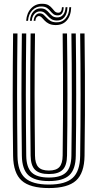

<svg xmlns="http://www.w3.org/2000/svg" viewBox="-20 -975 511 1004"><path d="M235.7 8.4Q136.6 8.4 93.2 -30.8Q49.8 -70 48.5 -160Q47.5 -236.6 46.9 -315.4Q46.4 -394.2 46.4 -474.5Q46.5 -554.8 47 -636.3Q47.5 -717.8 48.5 -800H71.4Q70.5 -723.3 69.9 -643.9Q69.3 -564.4 69.3 -483.7Q69.3 -402.9 69.9 -321.8Q70.4 -240.6 71.4 -160.4Q72.5 -79.5 110.8 -44.7Q149.1 -9.9 235.7 -9.9Q321.8 -9.9 360 -44.7Q398.2 -79.4 399.2 -160.4Q400.3 -239.6 400.8 -319.5Q401.4 -399.4 401.4 -479.6Q401.4 -559.8 400.8 -640.1Q400.2 -720.4 399.2 -800H422.1Q423.5 -693.8 424 -587.1Q424.5 -480.4 424.1 -373.5Q423.6 -266.7 422.1 -160Q420.8 -70 377.6 -30.8Q334.3 8.4 235.7 8.4ZM235.7 -28.2Q161 -28.2 128.2 -59Q95.4 -89.8 94.3 -160.7Q93.3 -241.5 92.8 -321.5Q92.2 -401.6 92.2 -481.3Q92.2 -561.1 92.8 -640.7Q93.4 -720.3 94.3 -800H117.2Q116.3 -722 115.7 -642.6Q115.1 -563.2 115.1 -482.9Q115.1 -402.7 115.7 -322.1Q116.2 -241.6 117.2 -161Q118.1 -99.5 145.7 -73.1Q173.2 -46.6 235.7 -46.6Q297.7 -46.6 325.1 -73.1Q352.5 -99.5 353.4 -161Q354.5 -240.1 355 -320Q355.5 -399.8 355.5 -480Q355.5 -560.1 355 -640.2Q354.4 -720.3 353.4 -800H376.3Q377.3 -719.5 377.9 -639.6Q378.4 -559.7 378.4 -479.9Q378.4 -400 378 -320.3Q377.6 -240.6 376.3 -160.7Q375.4 -89.8 342.7 -59Q309.9 -28.2 235.7 -28.2ZM235.7 -64.9Q185.4 -64.9 163.1 -87.3Q140.8 -109.6 140.1 -161.4Q138.6 -268.8 138.2 -375.1Q137.7 -481.4 138.3 -587.5Q138.9 -693.6 140.1 -800H163Q162.1 -723.2 161.5 -643.7Q160.9 -564.2 160.9 -483.6Q160.9 -402.9 161.5 -322Q162 -241.1 163 -161.6Q163.5 -120 180.3 -101.6Q197 -83.2 235.7 -83.2Q274.1 -83.2 290.6 -101.6Q307.1 -120 307.6 -161.6Q309.1 -267.8 309.5 -374.2Q310 -480.6 309.5 -587.2Q309 -693.8 307.6 -800H330.5Q331.5 -719.4 332.1 -639.4Q332.6 -559.5 332.6 -479.8Q332.6 -400 332.2 -320.6Q331.7 -241.1 330.5 -161.4Q329.9 -109.4 307.6 -87.2Q285.4 -64.9 235.7 -64.9ZM116.9 -866.4Q119.7 -907.5 143.6 -932.1Q167.5 -956.8 203.7 -955.2Q223.1 -954.5 234.2 -947.5Q245.3 -940.5 252.5 -931.6Q259.6 -922.6 266.2 -915.8Q272.9 -909 283.3 -908.6Q293.5 -908 298.4 -915.3Q303.3 -922.5 304 -937.3H313Q312.2 -916.1 304.4 -905.2Q296.6 -894.2 280.4 -894.6Q266.9 -894.9 258.6 -901.7Q250.4 -908.4 243.3 -917.2Q236.1 -926 226.3 -933.1Q216.5 -940.1 199.8 -941.1Q170 -942.9 149.4 -921.8Q128.8 -900.6 126.6 -866.4ZM136.5 -866.4Q138.7 -898.1 155.2 -915.3Q171.6 -932.6 195.4 -931.1Q210.9 -930.3 220.5 -923.2Q230 -916.2 237.4 -907.2Q244.9 -898.3 253.8 -891.4Q262.8 -884.5 277.5 -884Q297.6 -883.2 309.6 -897.1Q321.5 -911 322.8 -937.3H332.7Q331.7 -903.6 316.7 -885.2Q301.7 -866.7 275.8 -867.7Q259.1 -868.2 248.5 -875.2Q238 -882.2 230.1 -891.4Q222.1 -900.5 213.5 -907.6Q204.9 -914.7 192 -915.4Q173.5 -916.6 160.6 -902.8Q147.7 -888.9 146.3 -866.4ZM156 -866.4Q157.5 -885.1 166.9 -895.7Q176.3 -906.4 189.8 -905.3Q200.5 -904.6 208.4 -897.7Q216.2 -890.7 224.4 -881.8Q232.5 -872.8 243.8 -865.9Q255.2 -859 272.8 -858.3Q303.8 -856.9 322.8 -878.7Q341.8 -900.5 342.4 -937.3H352.2Q351 -892.7 328.9 -867.8Q306.9 -842.9 268.8 -844Q248.3 -844.6 235.2 -851.4Q222.1 -858.2 213.8 -867Q205.5 -875.9 199.1 -882.8Q192.8 -889.8 185.7 -890.8Q178.4 -892 172 -885.5Q165.6 -879 165.3 -866.4Z"/></svg>

Font: Big Shoulders Inline Text Thin
Style: Regular
Weight: 100
Designer: Patric King
Foundry: XO Type Co
Version: Version 2.002